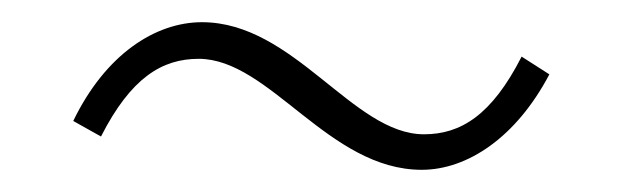

<svg xmlns="http://www.w3.org/2000/svg" viewBox="-20 -450 561 173"><path d="M360 -297C401 -297 445 -326 475 -383L450 -399C423 -346 395 -329 362 -329C298 -329 245 -430 162 -430C120 -430 75 -401 46 -341L71 -327C98 -380 126 -397 159 -397C223 -397 276 -297 360 -297Z"/></svg>

Font: Noto Sans Japanese Thin
Style: Regular
Weight: 100
Designer: Ryoko NISHIZUKA (kana & ideographs); Paul D. Hunt (Latin, Greek & Cyrillic); Wenlong ZHANG (bopomofo); Sandoll Communica
Foundry: Adobe Systems Incorporated
Version: Version 1.000;PS 1;hotconv 1.0.78;makeotf.lib2.5.61930